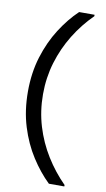

<svg xmlns="http://www.w3.org/2000/svg" viewBox="-103 -859 580 1053"><g transform="rotate(10 186.5 -333.0)"><path d="M249 145Q195 93 149 21.5Q103 -50 75.5 -139Q48 -228 48 -333Q48 -438 75.5 -527Q103 -616 149 -688Q195 -760 249 -811H335V-803Q274 -743 228.5 -669Q183 -595 157.5 -510.5Q132 -426 132 -333Q132 -240 157.5 -155.5Q183 -71 229 3Q275 77 335 137V145Z"/></g></svg>

Font: DM Sans 11pt
Style: Regular
Weight: 400
Version: Version 4.004;gftools[0.9.30]